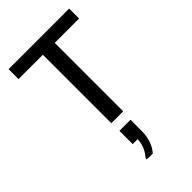

<svg xmlns="http://www.w3.org/2000/svg" viewBox="-294 -780 1188 1188"><g transform="rotate(-45 300.0 -186.0)"><path d="M248 0V-599H35V-686H565V-599H352V0ZM245 314V303Q268 277 280.5 246.5Q293 216 293 185H250V69H347V169Q347 208 335 246Q323 284 297 314Z"/></g></svg>

Font: Chivo Mono Medium
Style: Regular
Weight: 400
Monospace: yes
Version: Version 1.008